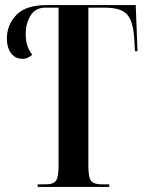

<svg xmlns="http://www.w3.org/2000/svg" viewBox="-20 -734 569 754"><path d="M128 0V-10H158Q190 -10 200 -24.5Q210 -39 210 -84V-704H159Q119 -704 100 -673Q81 -642 81 -601Q81 -573 88.5 -552Q96 -531 107 -519Q98 -512 89.5 -507.5Q81 -503 68 -503Q40 -503 23.5 -525Q7 -547 7 -583Q7 -636 44 -675Q81 -714 163 -714H513L520 -533H510L507 -584Q504 -630 492.5 -656Q481 -682 457 -693Q433 -704 390 -704H327V-82Q327 -38 337.5 -24Q348 -10 381 -10H409V0Z"/></svg>

Font: Noto Serif Display ExtraCondensed SemiBold
Style: Regular
Weight: 600
Width: 2
Designer: Monotype Design Team
Foundry: Monotype Imaging Inc.
Version: Version 2.009